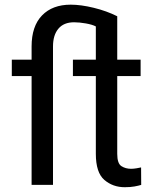

<svg xmlns="http://www.w3.org/2000/svg" viewBox="-20 -780 656 810"><path d="M188.5 -528.3V-459H29.8V-528.3ZM278.3 -760.3Q321.3 -760.3 375.5 -747.1Q429.7 -733.9 474.6 -711.4V-609.4H384.3V-668.5Q369.6 -676.3 342 -681.2Q314.5 -686 292.5 -686Q249 -686 226.3 -658.9Q203.6 -631.8 203.6 -584V0H113.3V-584Q113.3 -669.4 157.2 -714.8Q201.2 -760.3 278.3 -760.3ZM573.2 -528.3V-459H287.6V-528.3ZM384.3 -656.7H474.6V-130.9Q474.6 -90.3 492.2 -79.1Q509.8 -67.9 532.7 -67.9Q543.9 -67.9 556.4 -70.1Q568.8 -72.3 575.2 -73.7L575.7 0Q564.9 3.4 547.6 6.6Q530.3 9.8 506.3 9.8Q456.1 9.8 420.2 -21Q384.3 -51.8 384.3 -131.3Z"/></svg>

Font: RobotoDEMO
Style: Regular
Weight: 400
Designer: Christian Robertson
Foundry: Google
Version: Version 2.136